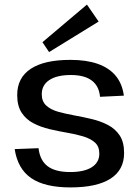

<svg xmlns="http://www.w3.org/2000/svg" viewBox="-20 -809 607 837"><path d="M287 8Q175 8 116 -32.5Q57 -73 44 -159L148 -163Q154 -110 187.5 -84.5Q221 -59 286 -59Q347 -59 380 -80Q413 -101 413 -139Q413 -171 393.5 -188Q374 -205 342.5 -214.5Q311 -224 272.5 -230.5Q234 -237 196 -246Q158 -255 126 -271.5Q94 -288 74.5 -317.5Q55 -347 55 -395Q55 -470 114 -509Q173 -548 287 -548Q357 -548 406.5 -530.5Q456 -513 484.5 -478.5Q513 -444 520 -392L416 -387Q412 -434 380 -458Q348 -482 289 -482Q228 -482 195 -460Q162 -438 162 -398Q162 -367 181.5 -349Q201 -331 233 -322Q265 -313 303.5 -306Q342 -299 380 -290Q418 -281 450 -264.5Q482 -248 501.5 -219Q521 -190 521 -142Q521 -68 461.5 -30Q402 8 287 8ZM410 -715 194 -582 165 -625 359 -789Z"/></svg>

Font: Pathway Extreme 28pt Medium
Style: Regular
Weight: 500
Designer: Eduardo Rodriguez Tunni
Foundry: Eduardo Rodriguez Tunni
Version: Version 1.001;gftools[0.9.26]